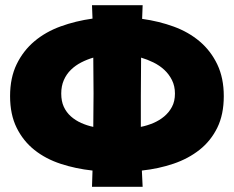

<svg xmlns="http://www.w3.org/2000/svg" viewBox="-20 -723 905 743"><path d="M532 -703Q531 -677 530 -650Q595 -641 652.5 -620Q710 -599 753 -562.5Q796 -526 821 -473.5Q846 -421 846 -351Q846 -280 821 -229Q796 -178 752.5 -143.5Q709 -109 651.5 -89.5Q594 -70 529 -63L532 0H336L338 -63Q273 -70 215 -89Q157 -108 113.5 -142.5Q70 -177 44.5 -228.5Q19 -280 19 -351Q19 -422 44.5 -474.5Q70 -527 113.5 -563.5Q157 -600 215 -621Q273 -642 338 -651L336 -703ZM657 -361Q657 -390 645.5 -413Q634 -436 615.5 -453Q597 -470 573.5 -481.5Q550 -493 526 -500Q525 -425 525 -350V-232Q550 -237 573.5 -247Q597 -257 615.5 -272.5Q634 -288 645.5 -309.5Q657 -331 657 -361ZM217 -361Q217 -331 227 -309.5Q237 -288 254.5 -272.5Q272 -257 294.5 -247Q317 -237 341 -232Q342 -296 342 -361Q342 -430 341 -500Q317 -493 294.5 -481.5Q272 -470 254.5 -453Q237 -436 227 -413Q217 -390 217 -361Z"/></svg>

Font: CAT Rhythmus
Style: Regular
Weight: 400
Designer: Peter Wiegel nach alter Vorlage
Foundry: Peter Wiegel
Version: 1.000